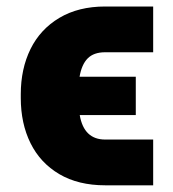

<svg xmlns="http://www.w3.org/2000/svg" viewBox="-20 -550 525 582"><path d="M444.3 -127V11.7H298.8Q217.3 11.7 159.7 -22.2Q102.1 -56.2 72.5 -116Q43 -175.8 43 -252.9V-264.6Q43 -341.3 72.5 -401.4Q102.1 -461.4 159.9 -495.8Q217.8 -530.3 298.8 -530.3H444.3V-391.6H298.8Q264.2 -391.6 245.8 -373Q227.5 -354.5 221.2 -317.4H391.6V-201.2H221.7Q234.4 -127 298.8 -127Z"/></svg>

Font: Pretendard JP Black
Style: Regular
Weight: 900
Designer: Base glyphs from Inter by Rasmus Andersson; Hangeul glyphs from Noto Sans CJK(Source Han Sans) by Jang Soo-young and Kan
Foundry: Kil Hyung-jin
Version: Version 1.309